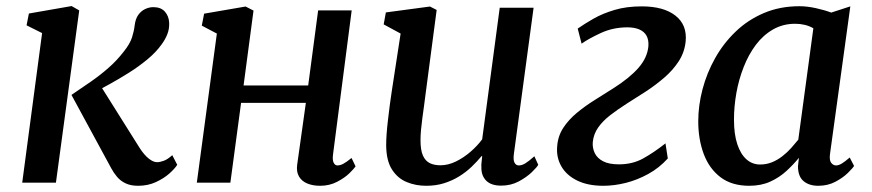

<svg xmlns="http://www.w3.org/2000/svg" viewBox="-20 -588 2806 618"><path d="M51.5 0 115.5 -481.5 65.5 -506.5 73 -544.5 210.5 -568.5 235 -554.5 160 0ZM424.5 10Q400.5 10 384 2Q367.5 -6 356.8 -18.8Q346 -31.5 338 -46.5L210 -282.5Q242.5 -304.5 272.8 -325.5Q303 -346.5 329.5 -369.8Q356 -393 378 -421.5Q398.5 -447 405 -467.8Q411.5 -488.5 413.5 -506.5Q416 -527.5 425.2 -540.2Q434.5 -553 447.5 -559Q460.5 -565 473.5 -565Q498 -565 510.8 -550.5Q523.5 -536 524.5 -515Q525.5 -496 518.8 -478.5Q512 -461 500.5 -445.5Q482.5 -420 454 -396.5Q425.5 -373 393.5 -353Q361.5 -333 332.8 -317.2Q304 -301.5 285.5 -291.5L293 -329L430 -111Q443.5 -90 458.2 -78Q473 -66 485.5 -66Q495 -66 507.2 -70.5Q519.5 -75 534.5 -88.5L550.5 -57.5Q542.5 -45 524.8 -29.2Q507 -13.5 481.5 -1.8Q456 10 424.5 10Z M1052 -91.5Q1049.5 -73 1054 -64.2Q1058.5 -55.5 1066 -55.5Q1075 -55.5 1085 -60.8Q1095 -66 1111.5 -79.5L1124.5 -52.5Q1120 -45.5 1104.8 -30.5Q1089.5 -15.5 1065 -2.8Q1040.5 10 1010.5 10Q986.5 10 968.8 2.5Q951 -5 942.2 -20.2Q933.5 -35.5 936.5 -57.5L964.5 -257H756L721.5 0H613.5L678 -480L629.5 -505.5L637 -544L770.5 -567L796 -554L764 -313H972L1004 -554.5H1112Z M1352 10Q1318 10 1289 -2Q1260 -14 1241.8 -42.2Q1223.5 -70.5 1223 -120Q1223 -137.5 1224.5 -158.2Q1226 -179 1228.8 -202Q1231.5 -225 1234.5 -248.8Q1237.5 -272.5 1241 -294.5L1269.5 -480L1215 -509.5L1222 -548L1364 -567L1385.5 -556L1350.5 -290.5Q1348 -269 1345 -248.2Q1342 -227.5 1339.5 -208Q1337 -188.5 1335.2 -170.5Q1333.5 -152.5 1333.5 -137Q1333.5 -105 1341.2 -87.5Q1349 -70 1363.2 -63Q1377.5 -56 1397.5 -56Q1422.5 -56 1447.5 -68.2Q1472.5 -80.5 1494.5 -99.5Q1516.5 -118.5 1532 -139.5L1588.5 -563H1697.5L1634 -92Q1631.5 -73 1636.2 -64.2Q1641 -55.5 1650 -55.5Q1659.5 -55.5 1670.5 -62Q1681.5 -68.5 1700 -85L1712.5 -57.5Q1708.5 -50 1692 -34Q1675.5 -18 1650 -4.2Q1624.5 9.5 1593 9.5Q1560.5 9.5 1544.5 -7Q1528.5 -23.5 1529.5 -51Q1529 -53 1529.2 -56.8Q1529.5 -60.5 1530 -65.5Q1530.5 -70.5 1531 -75.5Q1531.5 -80.5 1532 -85L1530.5 -86Q1516 -68.5 1498 -51.2Q1480 -34 1457.8 -20.2Q1435.5 -6.5 1409.2 1.8Q1383 10 1352 10Z M1922 10Q1872 10 1837.5 -7Q1803 -24 1786.5 -53.2Q1770 -82.5 1773.5 -118Q1776 -150.5 1793.2 -176.8Q1810.5 -203 1836.8 -224.8Q1863 -246.5 1893.8 -265.8Q1924.5 -285 1954.5 -304Q2006.5 -337 2035 -369.5Q2063.5 -402 2067 -439Q2068.5 -459.5 2061 -473Q2053.5 -486.5 2037.8 -493.2Q2022 -500 1999.5 -500Q1953.5 -500 1914 -481.8Q1874.5 -463.5 1852 -447.5L1839.5 -496Q1861 -511 1890.2 -527.8Q1919.5 -544.5 1958 -556Q1996.5 -567.5 2045.5 -567.5Q2116 -567.5 2154 -537.8Q2192 -508 2187 -455Q2183.5 -420 2164.8 -391Q2146 -362 2117.8 -337.8Q2089.5 -313.5 2058 -293Q2026.5 -272.5 1997.5 -254.5Q1968.5 -236 1944.5 -217.5Q1920.5 -199 1905.5 -177.8Q1890.5 -156.5 1888 -130.5Q1886.5 -112 1894.2 -95.5Q1902 -79 1921 -69Q1940 -59 1972 -59Q2016 -59 2050.2 -78Q2084.5 -97 2122 -126.5L2129.5 -78Q2102 -47.5 2066.5 -28Q2031 -8.5 1993.8 0.8Q1956.5 10 1922 10Z M2652 -95.5Q2648.5 -73 2655.2 -64.2Q2662 -55.5 2671 -55.5Q2679.5 -55.5 2689.8 -61.8Q2700 -68 2715 -81L2729 -54Q2725 -47 2709.2 -31.5Q2693.5 -16 2669 -3Q2644.5 10 2613.5 10Q2584.5 10 2566.5 -5Q2548.5 -20 2548.5 -53L2551.5 -80Q2534 -58.5 2511.5 -37.8Q2489 -17 2459.5 -3.5Q2430 10 2391.5 10Q2335.5 10 2299.2 -17.5Q2263 -45 2245.2 -92.2Q2227.5 -139.5 2227.5 -197.5Q2227.5 -248 2241.2 -300.5Q2255 -353 2281.8 -400.8Q2308.5 -448.5 2347.8 -486.2Q2387 -524 2438.8 -546Q2490.5 -568 2553.5 -568Q2577.5 -568 2606 -561.8Q2634.5 -555.5 2655.5 -547.5L2717 -567.5ZM2598 -497Q2585 -504.5 2570.2 -508Q2555.5 -511.5 2539.5 -511.5Q2500 -511.5 2468.2 -493.2Q2436.5 -475 2413 -443.8Q2389.5 -412.5 2373.8 -372.5Q2358 -332.5 2350.2 -288.8Q2342.5 -245 2342.5 -203Q2342.5 -156 2353.2 -123.8Q2364 -91.5 2382.8 -75Q2401.5 -58.5 2426.5 -58.5Q2447.5 -58.5 2465.5 -66Q2483.5 -73.5 2499 -85.8Q2514.5 -98 2527 -112Q2539.5 -126 2549.5 -138.5Z"/></svg>

Font: Merriweather Medium
Style: Italic
Weight: 500
Italic angle: -7.8°
Version: Version 2.101